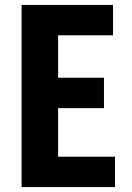

<svg xmlns="http://www.w3.org/2000/svg" viewBox="-20 -763 540 783"><path d="M68 0H449V-124H217V-322H404V-446H217V-619H441V-743H68Z"/></svg>

Font: Noto Sans Mono CJK SC
Style: Bold
Weight: 700
Designer: Ryoko NISHIZUKA 西塚涼子 (kana, bopomofo & ideographs); Paul D. Hunt (Latin, Greek & Cyrillic); Sandoll Communications 산돌커뮤니
Foundry: Adobe
Version: Version 2.004;hotconv 1.0.118;makeotfexe 2.5.65603